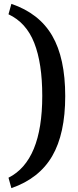

<svg xmlns="http://www.w3.org/2000/svg" viewBox="-20 -810 402 995"><path d="M39 -790Q183 -741 250.5 -625Q318 -509 318 -312Q318 -117 250.5 -1Q183 115 39 165L24 111Q199 23 199 -313Q199 -482 157.5 -587.5Q116 -693 24 -736Z"/></svg>

Font: Exo 2 Semi Bold
Style: Regular
Weight: 600
Designer: Natanael Gama
Version: Version 1.001;PS 001.001;hotconv 1.0.88;makeotf.lib2.5.64775